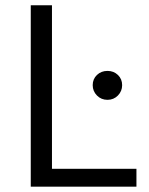

<svg xmlns="http://www.w3.org/2000/svg" viewBox="-20 -696 556 716"><path d="M488.8 -66.4V0H94.7V-676.3H173.8V-66.4ZM325.7 -378.4Q325.7 -401.4 341.6 -416.5Q357.4 -431.6 380.9 -431.6Q403.8 -431.6 419.7 -416.5Q435.5 -401.4 435.5 -378.4Q435.5 -356 419.7 -339.8Q403.8 -323.7 380.9 -323.7Q357.4 -323.7 341.6 -339.8Q325.7 -356 325.7 -378.4Z"/></svg>

Font: Estedad-FD Regular
Style: FD-Regular
Weight: 400
Designer: Amin Abedi
Version: Version 7.3